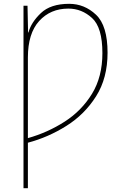

<svg xmlns="http://www.w3.org/2000/svg" viewBox="-20 -745 637 1005"><path d="M342 -725Q245 -725 194 -676.5Q143 -628 129 -575H127L124 -715H103V240H126V2Q232 -26 327.5 -86Q423 -146 483 -241Q543 -336 543 -469Q543 -611 482.5 -668Q422 -725 342 -725ZM338 -700Q408 -700 462 -650.5Q516 -601 516 -467Q516 -343 461.5 -254Q407 -165 318 -108Q229 -51 126 -22V-444Q126 -570 185 -635Q244 -700 338 -700Z"/></svg>

Font: Noto Sans UI Thin
Style: Regular
Weight: 250
Designer: Monotype Design Team
Foundry: Monotype Imaging Inc.
Version: Version 1.901